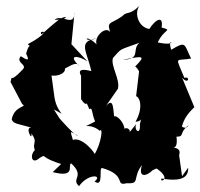

<svg xmlns="http://www.w3.org/2000/svg" viewBox="-20 -598 685 656"><path d="M542 -75C552 -110 591 -67 583 -131C612 -131 590 -144 624 -170C612 -145 582 -188 600 -153C603 -195 634 -221 644 -232L602 -333C624 -306 631 -339 610 -332C578 -410 578 -388 633 -398C608 -448 617 -459 565 -428C548 -480 598 -436 519 -453C541 -501 572 -493 532 -504C539 -543 515 -537 490 -499C453 -505 438 -552 456 -578C422 -544 414 -561 398 -543C355 -512 342 -529 360 -477C352 -528 278 -458 323 -432C270 -496 257 -447 310 -467C244 -456 277 -424 292 -355C290 -355 238 -372 257 -339V-259C282 -223 269 -266 285 -225C297 -233 292 -213 305 -183C247 -151 282 -184 321 -151C333 -166 326 -108 303 -71C308 -71 262 -132 229 -120C217 -159 221 -146 246 -135C245 -134 237 -131 169 -210C194 -181 192 -179 164 -224C217 -197 175 -207 166 -266L156 -340C171 -337 204 -344 202 -364C223 -374 241 -389 251 -372C208 -414 249 -408 279 -388L224 -447L235 -559C235 -500 191 -553 166 -530C228 -532 205 -553 174 -525C124 -485 119 -472 120 -488C138 -495 135 -479 75 -447C90 -431 80 -457 70 -417C64 -417 96 -376 51 -406C32 -383 76 -378 57 -360C7 -306 25 -352 16 -318L56 -242C76 -232 29 -238 20 -190C27 -173 39 -177 96 -159C57 -176 93 -108 87 -142C111 -111 89 -111 99 -85C81 -68 88 -34 115 -58C142 -74 111 -60 195 -36C185 -39 208 -54 160 -10C241 11 210 -34 223 -40C272 5 221 12 250 38C281 -6 333 -1 303 22C336 45 316 -26 329 -24C416 1 370 39 413 28C461 31 431 10 465 -34C449 19 491 0 510 -26C483 -2 515 -27 517 -21C569 16 522 27 532 12C619 27 623 -5 623 -25L602 4L592 -68C606 -107 534 -97 506 -65ZM416 -138C441 -156 394 -176 404 -140C418 -183 349 -231 373 -177C365 -223 371 -268 342 -236L383 -295C391 -327 357 -374 366 -400C398 -435 383 -425 457 -452C428 -430 465 -395 399 -394C466 -406 482 -411 442 -371C464 -353 463 -315 456 -361L445 -269C453 -270 474 -237 443 -182C470 -183 465 -208 458 -174C461 -131 435 -155 446 -175Z"/></svg>

Font: Asimov Aggro
Style: Medium
Weight: 500
Designer: Google
Version: Version 2.000980; 2014